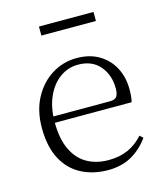

<svg xmlns="http://www.w3.org/2000/svg" viewBox="-109 -789 753 884"><g transform="rotate(-15 268.0 -346.5)"><path d="M298 14Q227 14 171 -15Q115 -44 83.5 -103.5Q52 -163 52 -252Q52 -334 84.5 -394.5Q117 -455 171 -488.5Q225 -522 289 -522Q351 -522 395.5 -495.5Q440 -469 464 -423.5Q488 -378 488 -320Q488 -283 482 -260H82V-290H387Q411 -290 419.5 -302.5Q428 -315 428 -341Q428 -404 391.5 -447.5Q355 -491 288 -491Q240 -491 201 -463Q162 -435 139 -383.5Q116 -332 116 -263Q116 -183 141 -131Q166 -79 210 -54.5Q254 -30 311 -30Q364 -30 404.5 -48Q445 -66 477 -102L492 -88Q459 -41 411 -13.5Q363 14 298 14ZM160 -664V-707H420V-664Z"/></g></svg>

Font: Noto Serif SC ExtraLight
Style: Regular
Weight: 200
Designer: Ryoko NISHIZUKA 西塚涼子 (kana & ideographs); Frank Grießhammer (Latin, Greek & Cyrillic); Wenlong ZHANG 张文龙 (bopomofo); San
Foundry: Adobe
Version: Version 2.002-H1;hotconv 1.1.0;makeotfexe 2.6.0